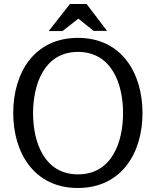

<svg xmlns="http://www.w3.org/2000/svg" viewBox="-20 -927 777 958"><path d="M371 -834 447 -773H514L412 -907H329L223 -772H292ZM368 11C586 11 691 -163 691 -363C691 -562 587 -738 369 -738C150 -738 46 -563 46 -363C46 -164 151 11 368 11ZM369 -57C200 -57 145 -219 145 -362C145 -505 200 -668 369 -668C538 -668 594 -507 594 -363C594 -219 539 -57 369 -57Z"/></svg>

Font: Rosario
Style: Regular
Weight: 400
Designer: Hector Gatti
Foundry: Omnibus Type
Version: Version 1.100